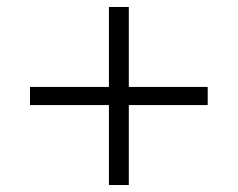

<svg xmlns="http://www.w3.org/2000/svg" viewBox="-20 -625 681 550"><path d="M349 -605V-95H292V-605ZM66 -376H575V-324H66Z"/></svg>

Font: Albert Sans Light
Style: Regular
Weight: 300
Designer: Andreas Rasmussen
Foundry: a.Foundry
Version: Version 1.025